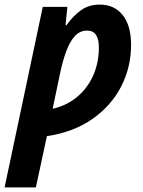

<svg xmlns="http://www.w3.org/2000/svg" viewBox="-61 -576 624 835"><path d="M-41 239 125 -546H232L224 -466H228Q256 -506 290.5 -531Q325 -556 373 -556Q436 -556 472.5 -510.5Q509 -465 509 -381Q509 -283 465.5 -199Q422 -115 340 -58Q258 -1 143 16L95 239ZM168 -103Q227 -116 272.5 -153Q318 -190 343.5 -246Q369 -302 369 -370Q369 -443 318 -443Q286 -443 264 -418.5Q242 -394 226.5 -351.5Q211 -309 200 -256Z"/></svg>

Font: Noto Sans SemiCondensed
Style: Bold Italic
Weight: 700
Width: 4
Italic angle: -12°
Designer: Monotype Design Team
Foundry: Monotype Imaging Inc.
Version: Version 2.013; ttfautohint (v1.8.4.7-5d5b)